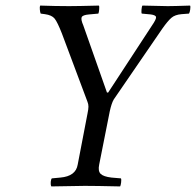

<svg xmlns="http://www.w3.org/2000/svg" viewBox="-20 -667 703 689"><path d="M335.9 -76.2Q331.1 -53.2 341.1 -43.2Q351.1 -33.2 379.9 -29.8L414.1 -26.9Q416 -22.9 414.6 -12Q413.1 -1 411.1 2Q323.2 0 284.2 0Q254.4 0 164.1 2Q161.1 -4.9 162.1 -14.4Q163.1 -23.9 166 -26.9L196.8 -29.8Q252 -34.7 258.8 -76.2L293.9 -258.8Q297.4 -275.4 297.4 -284.2Q297.4 -293.5 293.9 -301.8L202.1 -546.9Q186 -587.9 176 -600.3Q166 -612.8 141.1 -616.2L126 -618.2Q124 -622.1 123 -632.6Q122.1 -643.1 124 -647Q180.2 -645 228 -645Q256.8 -645 335 -647Q336.9 -644 335.9 -633.1Q335 -622.1 333 -618.2L299.8 -615.2Q275.9 -613.3 272.9 -604.7Q270 -596.2 278.8 -576.2L363.8 -335H368.2L525.9 -576.2Q541 -598.1 540 -605.5Q539.1 -612.8 521 -615.2L488.8 -618.2Q486.8 -621.1 487.8 -632.6Q488.8 -644 491.2 -647Q567.4 -645 582 -645Q604 -645 662.1 -647Q664.1 -644 662.6 -633.1Q661.1 -622.1 658.2 -618.2L631.8 -616.2Q607.9 -614.3 595 -603Q582 -591.8 563 -564.9L388.2 -310.1Q380.4 -296.9 374 -268.1Z"/></svg>

Font: Linux Libertine
Style: Italic
Weight: 400
Italic angle: -12°
Designer: Philipp H. Poll
Foundry: Philipp H. Poll
Version: Version 5.1.6 ; ttfautohint (v0.9)